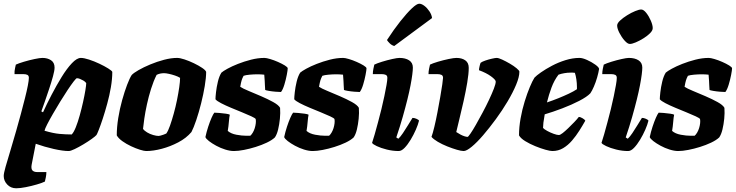

<svg xmlns="http://www.w3.org/2000/svg" viewBox="-36 -811 3951 1031"><path d="M51 200Q22 200 3 180Q-16 160 -16 134Q-16 120 -6 84.5Q4 49 19.5 -1.5Q35 -52 51 -109Q64 -154 76 -199Q88 -244 98 -283.5Q108 -323 113.5 -351.5Q119 -380 119 -393Q119 -405 111 -409Q103 -413 89 -413H42Q41 -429 45 -446Q49 -463 49 -464Q64 -471 92.5 -479.5Q121 -488 149.5 -494Q178 -500 192 -500Q219 -500 238 -487.5Q257 -475 257 -448Q257 -432 248.5 -401Q240 -370 228 -334Q216 -298 204.5 -265Q193 -232 186 -213L195 -208Q215 -252 241 -302Q267 -352 295 -397.5Q323 -443 350 -471.5Q377 -500 398 -500Q415 -500 442.5 -491Q470 -482 497.5 -469Q525 -456 545 -443.5Q565 -431 567 -425Q567 -387 559.5 -343Q552 -299 540 -255Q528 -211 516 -174.5Q504 -138 494.5 -114Q485 -90 482 -86Q476 -79 456.5 -65Q437 -51 412 -36Q387 -21 365 -10.5Q343 0 333 0Q302 0 253 -11Q204 -22 156 -39L134 73Q130 95 138 104Q146 113 165 113H213Q213 127 210 141.5Q207 156 205 164Q191 171 162 179.5Q133 188 102.5 194Q72 200 51 200ZM349 -89Q360 -100 371 -127.5Q382 -155 392 -191Q402 -227 410 -263Q418 -299 422.5 -326.5Q427 -354 427 -365Q421 -373 411.5 -378.5Q402 -384 393 -387.5Q384 -391 377 -391Q373 -391 359.5 -373.5Q346 -356 327 -327.5Q308 -299 287.5 -265.5Q267 -232 248.5 -200Q230 -168 217.5 -143.5Q205 -119 203 -109Q250 -95 284 -92Q318 -89 349 -89Z M749 0Q738 0 715.5 -7Q693 -14 667.5 -26Q642 -38 621 -53Q600 -68 591 -84Q591 -128 599 -177.5Q607 -227 620 -273.5Q633 -320 646.5 -355.5Q660 -391 671 -408Q681 -419 708 -434.5Q735 -450 771 -465Q807 -480 845 -490Q883 -500 915 -500Q930 -500 954.5 -492Q979 -484 1005 -471.5Q1031 -459 1049.5 -446.5Q1068 -434 1071 -425Q1071 -394 1063.5 -349Q1056 -304 1044 -256Q1032 -208 1018 -166.5Q1004 -125 992 -102Q964 -69 921 -46.5Q878 -24 832.5 -12Q787 0 749 0ZM816 -81Q819 -81 826.5 -83Q834 -85 842.5 -88Q851 -91 857 -94Q867 -108 877 -136.5Q887 -165 897 -201Q907 -237 914.5 -274Q922 -311 926.5 -342.5Q931 -374 931 -393Q920 -400 903.5 -405.5Q887 -411 871 -414.5Q855 -418 845 -418Q835 -418 825 -416Q815 -414 805 -409Q788 -375 775 -333.5Q762 -292 753 -250.5Q744 -209 739 -174.5Q734 -140 732 -119Q739 -109 754 -100Q769 -91 786.5 -86Q804 -81 816 -81Z M1220 0Q1199 0 1173.5 -8Q1148 -16 1125 -28.5Q1102 -41 1086 -53.5Q1070 -66 1067 -75Q1073 -103 1082 -130.5Q1091 -158 1100 -178.5Q1109 -199 1115 -206Q1123 -206 1141.5 -204.5Q1160 -203 1177 -200.5Q1194 -198 1198 -195Q1195 -182 1193 -156.5Q1191 -131 1187 -108Q1204 -93 1233.5 -87.5Q1263 -82 1287 -82Q1292 -82 1297.5 -82Q1303 -82 1308 -82Q1315 -88 1321.5 -99Q1328 -110 1332 -123Q1336 -136 1337.5 -149Q1339 -162 1337 -172Q1334 -177 1313.5 -186.5Q1293 -196 1263.5 -208Q1234 -220 1204 -232.5Q1174 -245 1151 -257Q1128 -269 1121 -278Q1121 -290 1124 -316.5Q1127 -343 1134 -372.5Q1141 -402 1153 -421Q1162 -429 1185.5 -442Q1209 -455 1242 -468Q1275 -481 1312 -490.5Q1349 -500 1384 -500Q1394 -500 1414.5 -494Q1435 -488 1456.5 -478.5Q1478 -469 1493.5 -459.5Q1509 -450 1509 -444Q1509 -435 1504 -409Q1499 -383 1491 -356.5Q1483 -330 1473 -317Q1463 -317 1444 -318.5Q1425 -320 1408 -323Q1391 -326 1388 -328Q1387 -344 1386.5 -354Q1386 -364 1385.5 -376Q1385 -388 1383 -410Q1375 -411 1365 -411.5Q1355 -412 1347 -412Q1327 -412 1305 -410Q1283 -408 1272 -404Q1265 -391 1261.5 -379.5Q1258 -368 1254 -345Q1267 -336 1298.5 -323Q1330 -310 1366 -294.5Q1402 -279 1431 -263Q1460 -247 1468 -232Q1470 -204 1467 -173.5Q1464 -143 1457.5 -116Q1451 -89 1440 -73Q1424 -58 1396.5 -45Q1369 -32 1337 -22Q1305 -12 1274 -6Q1243 0 1220 0Z M1643 0Q1622 0 1596.5 -8Q1571 -16 1548 -28.5Q1525 -41 1509 -53.5Q1493 -66 1490 -75Q1496 -103 1505 -130.5Q1514 -158 1523 -178.5Q1532 -199 1538 -206Q1546 -206 1564.5 -204.5Q1583 -203 1600 -200.5Q1617 -198 1621 -195Q1618 -182 1616 -156.5Q1614 -131 1610 -108Q1627 -93 1656.5 -87.5Q1686 -82 1710 -82Q1715 -82 1720.5 -82Q1726 -82 1731 -82Q1738 -88 1744.5 -99Q1751 -110 1755 -123Q1759 -136 1760.5 -149Q1762 -162 1760 -172Q1757 -177 1736.5 -186.5Q1716 -196 1686.5 -208Q1657 -220 1627 -232.5Q1597 -245 1574 -257Q1551 -269 1544 -278Q1544 -290 1547 -316.5Q1550 -343 1557 -372.5Q1564 -402 1576 -421Q1585 -429 1608.5 -442Q1632 -455 1665 -468Q1698 -481 1735 -490.5Q1772 -500 1807 -500Q1817 -500 1837.5 -494Q1858 -488 1879.5 -478.5Q1901 -469 1916.5 -459.5Q1932 -450 1932 -444Q1932 -435 1927 -409Q1922 -383 1914 -356.5Q1906 -330 1896 -317Q1886 -317 1867 -318.5Q1848 -320 1831 -323Q1814 -326 1811 -328Q1810 -344 1809.5 -354Q1809 -364 1808.5 -376Q1808 -388 1806 -410Q1798 -411 1788 -411.5Q1778 -412 1770 -412Q1750 -412 1728 -410Q1706 -408 1695 -404Q1688 -391 1684.5 -379.5Q1681 -368 1677 -345Q1690 -336 1721.5 -323Q1753 -310 1789 -294.5Q1825 -279 1854 -263Q1883 -247 1891 -232Q1893 -204 1890 -173.5Q1887 -143 1880.5 -116Q1874 -89 1863 -73Q1847 -58 1819.5 -45Q1792 -32 1760 -22Q1728 -12 1697 -6Q1666 0 1643 0Z M2105 0Q2073 0 2041 -8Q2009 -16 1987 -26.5Q1965 -37 1962 -44Q1968 -61 1976 -89.5Q1984 -118 1993.5 -153Q2003 -188 2012 -224.5Q2021 -261 2028 -295Q2035 -329 2039.5 -354.5Q2044 -380 2044 -393Q2044 -405 2035.5 -409Q2027 -413 2013 -413H1966Q1966 -427 1969 -441.5Q1972 -456 1974 -464Q1988 -471 2015.5 -479.5Q2043 -488 2070 -494Q2097 -500 2109 -500Q2141 -500 2161 -487Q2181 -474 2181 -448Q2181 -435 2178 -411Q2175 -387 2168.5 -353Q2162 -319 2151.5 -276.5Q2141 -234 2126.5 -183Q2112 -132 2092 -73L2103 -66Q2114 -76 2127.5 -96Q2141 -116 2155 -139Q2169 -162 2179 -178Q2189 -178 2200.5 -173Q2212 -168 2214 -163Q2209 -142 2197 -114.5Q2185 -87 2169 -60.5Q2153 -34 2136.5 -17Q2120 0 2105 0ZM2081 -564Q2067 -568 2056.5 -578.5Q2046 -589 2042 -596Q2079 -653 2114 -697Q2149 -741 2175.5 -766Q2202 -791 2215 -791Q2228 -791 2243 -779.5Q2258 -768 2270 -750Q2282 -732 2284 -714Z M2454 0Q2441 0 2417 -7Q2393 -14 2365.5 -25Q2338 -36 2315 -49.5Q2292 -63 2281 -76Q2288 -95 2296.5 -130.5Q2305 -166 2313 -208Q2321 -250 2328 -290Q2335 -330 2339 -358Q2343 -386 2343 -393Q2343 -405 2334.5 -409Q2326 -413 2312 -413H2265Q2265 -427 2268 -441.5Q2271 -456 2273 -464Q2287 -471 2315.5 -479.5Q2344 -488 2372.5 -494Q2401 -500 2415 -500Q2444 -500 2462.5 -487Q2481 -474 2481 -447Q2481 -415 2473 -367.5Q2465 -320 2453.5 -268.5Q2442 -217 2431 -172.5Q2420 -128 2414 -102Q2426 -94 2437.5 -88Q2449 -82 2459 -79Q2469 -76 2475 -76Q2478 -76 2490.5 -94Q2503 -112 2520 -142Q2537 -172 2555.5 -206.5Q2574 -241 2590 -275Q2606 -309 2616 -335Q2626 -361 2626 -373Q2626 -378 2619 -385.5Q2612 -393 2599.5 -402Q2587 -411 2571 -419Q2555 -427 2536 -434Q2536 -442 2539.5 -456.5Q2543 -471 2545 -474Q2553 -480 2570.5 -486Q2588 -492 2606 -496Q2624 -500 2631 -500Q2641 -500 2660.5 -491Q2680 -482 2701.5 -469.5Q2723 -457 2738 -444.5Q2753 -432 2753 -426Q2753 -398 2735.5 -356Q2718 -314 2689.5 -266Q2661 -218 2626.5 -171Q2592 -124 2558.5 -85Q2525 -46 2497 -23Q2469 0 2454 0Z M2930 0Q2918 0 2893 -7Q2868 -14 2838.5 -26Q2809 -38 2784.5 -53Q2760 -68 2751 -84Q2751 -128 2759.5 -175.5Q2768 -223 2781.5 -266.5Q2795 -310 2809 -343.5Q2823 -377 2834 -394Q2844 -405 2869 -422.5Q2894 -440 2928 -458Q2962 -476 3000.5 -488Q3039 -500 3076 -500Q3092 -500 3116.5 -489Q3141 -478 3160.5 -464Q3180 -450 3181 -441Q3178 -421 3170.5 -395Q3163 -369 3153 -346Q3143 -323 3134 -310Q3116 -291 3074.5 -269.5Q3033 -248 2983 -229Q2933 -210 2889 -197Q2883 -164 2882 -152.5Q2881 -141 2880 -124Q2886 -117 2902.5 -108Q2919 -99 2937 -92.5Q2955 -86 2965 -86Q2972 -86 2985.5 -96.5Q2999 -107 3015.5 -123Q3032 -139 3047.5 -155Q3063 -171 3072 -183Q3081 -183 3093 -175.5Q3105 -168 3107 -163Q3093 -138 3075 -109.5Q3057 -81 3035.5 -56Q3014 -31 2988 -15.5Q2962 0 2930 0ZM2901 -261Q2934 -272 2963.5 -284Q2993 -296 3018.5 -308Q3044 -320 3062 -332Q3062 -335 3062 -338Q3062 -341 3062 -345Q3062 -364 3059 -384.5Q3056 -405 3051 -420Q3045 -421 3039.5 -421Q3034 -421 3028 -421Q3011 -421 2994 -418Q2977 -415 2963 -410Q2940 -380 2925.5 -341Q2911 -302 2901 -261Z M3337 0Q3305 0 3273 -8Q3241 -16 3219 -26.5Q3197 -37 3194 -44Q3200 -61 3208 -89.5Q3216 -118 3225.5 -153Q3235 -188 3244 -224.5Q3253 -261 3260 -295Q3267 -329 3271.5 -354.5Q3276 -380 3276 -393Q3276 -405 3267.5 -409Q3259 -413 3245 -413H3198Q3198 -427 3201 -441.5Q3204 -456 3206 -464Q3220 -471 3247.5 -479.5Q3275 -488 3302 -494Q3329 -500 3341 -500Q3373 -500 3393 -487Q3413 -474 3413 -448Q3413 -435 3410 -411Q3407 -387 3400.5 -353Q3394 -319 3383.5 -276.5Q3373 -234 3358.5 -183Q3344 -132 3324 -73L3335 -66Q3346 -76 3359.5 -96Q3373 -116 3387 -139Q3401 -162 3411 -178Q3421 -178 3432.5 -173Q3444 -168 3446 -163Q3441 -142 3429 -114.5Q3417 -87 3401 -60.5Q3385 -34 3368.5 -17Q3352 0 3337 0ZM3346 -575Q3334 -575 3318 -593Q3302 -611 3290 -634.5Q3278 -658 3278 -674Q3278 -686 3293.5 -700.5Q3309 -715 3331.5 -729Q3354 -743 3375 -751.5Q3396 -760 3407 -760Q3420 -760 3434.5 -741.5Q3449 -723 3459 -699.5Q3469 -676 3469 -660Q3469 -647 3454.5 -632.5Q3440 -618 3419 -605Q3398 -592 3378 -583.5Q3358 -575 3346 -575Z M3606 0Q3585 0 3559.5 -8Q3534 -16 3511 -28.5Q3488 -41 3472 -53.5Q3456 -66 3453 -75Q3459 -103 3468 -130.5Q3477 -158 3486 -178.5Q3495 -199 3501 -206Q3509 -206 3527.5 -204.5Q3546 -203 3563 -200.5Q3580 -198 3584 -195Q3581 -182 3579 -156.5Q3577 -131 3573 -108Q3590 -93 3619.5 -87.5Q3649 -82 3673 -82Q3678 -82 3683.5 -82Q3689 -82 3694 -82Q3701 -88 3707.5 -99Q3714 -110 3718 -123Q3722 -136 3723.5 -149Q3725 -162 3723 -172Q3720 -177 3699.5 -186.5Q3679 -196 3649.5 -208Q3620 -220 3590 -232.5Q3560 -245 3537 -257Q3514 -269 3507 -278Q3507 -290 3510 -316.5Q3513 -343 3520 -372.5Q3527 -402 3539 -421Q3548 -429 3571.5 -442Q3595 -455 3628 -468Q3661 -481 3698 -490.5Q3735 -500 3770 -500Q3780 -500 3800.5 -494Q3821 -488 3842.5 -478.5Q3864 -469 3879.5 -459.5Q3895 -450 3895 -444Q3895 -435 3890 -409Q3885 -383 3877 -356.5Q3869 -330 3859 -317Q3849 -317 3830 -318.5Q3811 -320 3794 -323Q3777 -326 3774 -328Q3773 -344 3772.5 -354Q3772 -364 3771.5 -376Q3771 -388 3769 -410Q3761 -411 3751 -411.5Q3741 -412 3733 -412Q3713 -412 3691 -410Q3669 -408 3658 -404Q3651 -391 3647.5 -379.5Q3644 -368 3640 -345Q3653 -336 3684.5 -323Q3716 -310 3752 -294.5Q3788 -279 3817 -263Q3846 -247 3854 -232Q3856 -204 3853 -173.5Q3850 -143 3843.5 -116Q3837 -89 3826 -73Q3810 -58 3782.5 -45Q3755 -32 3723 -22Q3691 -12 3660 -6Q3629 0 3606 0Z"/></svg>

Font: Texturina 12pt Black
Style: Italic
Weight: 900
Italic angle: -11°
Designer: Guillermo Torres Carreño
Foundry: Omnibus-Type
Version: Version 1.002